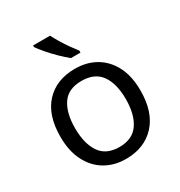

<svg xmlns="http://www.w3.org/2000/svg" viewBox="-181 -893 967 1029"><g transform="rotate(-30 302.5 -378.0)"><path d="M551 -269Q551 -136 483.5 -63Q416 10 301 10Q230 10 174.5 -22.5Q119 -55 87 -117.5Q55 -180 55 -269Q55 -402 122 -474Q189 -546 304 -546Q377 -546 432.5 -513.5Q488 -481 519.5 -419.5Q551 -358 551 -269ZM146 -269Q146 -174 183.5 -118.5Q221 -63 303 -63Q384 -63 422 -118.5Q460 -174 460 -269Q460 -364 422 -418Q384 -472 302 -472Q220 -472 183 -418Q146 -364 146 -269ZM278 -766Q289 -744 305.5 -716.5Q322 -689 340.5 -663Q359 -637 374 -618V-606H315Q292 -624 263 -652.5Q234 -681 209.5 -709.5Q185 -738 173 -756V-766Z"/></g></svg>

Font: Noto Sans Tagalog
Style: Regular
Weight: 400
Designer: Monotype Design Team
Foundry: Monotype Imaging Inc.
Version: Version 2.001; ttfautohint (v1.8.4.7-5d5b)